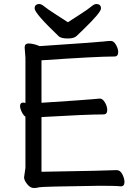

<svg xmlns="http://www.w3.org/2000/svg" viewBox="-20 -922 678 958"><path d="M148.9 16.1Q130.9 16.1 115.5 -3.4Q100.1 -22.9 100.1 -37.1L106.9 -84V-339.8Q97.2 -345.7 88.6 -363.3Q80.1 -380.9 80.1 -393.1Q80.1 -410.2 96.2 -410.2L106.9 -408.2V-633.8L103 -685.1Q103 -705.1 123 -705.1Q138.2 -705.1 158.2 -699.2L178.2 -691.9Q460.4 -710.9 495.1 -714.8Q521 -717.8 533.2 -717.8Q547.4 -717.8 558.6 -698.5Q569.8 -679.2 569.8 -662.1Q569.8 -640.1 550.8 -640.1Q462.9 -640.1 187 -621.1V-409.2Q403.8 -423.3 439.9 -426.8Q465.8 -429.7 478 -430.2Q492.2 -430.2 503.7 -410.6Q515.1 -391.1 515.1 -373Q515.1 -351.1 496.1 -351.1Q411.1 -351.1 187 -337.9V-64.9Q529.8 -70.8 562 -73.2Q580.1 -73.2 590.6 -52Q601.1 -30.8 601.1 -14.2Q601.1 7.8 583 7.8Q559.1 4.9 480 4.9Q186 8.8 175 12.5Q164.1 16.1 148.9 16.1ZM318.8 -730Q286.6 -730 273.9 -740.2Q152.8 -855.5 152.8 -879.9Q152.8 -901.9 176.8 -901.9Q186.5 -901.9 202.9 -888.4Q219.2 -875 253.2 -853.5Q287.1 -832 318.8 -811Q351.1 -832 384.5 -853.5Q418 -875 434.1 -888.4Q450.2 -901.9 460 -901.9Q483.9 -901.9 483.9 -879.9Q483.9 -859.9 396 -774.9Q376 -755.9 362.8 -742.9Q349.6 -730 318.8 -730Z"/></svg>

Font: LXGW WenKai Screen R
Style: Regular
Weight: 400
Designer: Fontworks Inc.
Version: Version 1.235;May 31, 2022